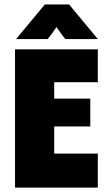

<svg xmlns="http://www.w3.org/2000/svg" viewBox="-20 -848 493 868"><path d="M47.9 0V-625H422.2V-476.4H225V-402.1H388.2V-276.4H225V-153.5H422.2V0ZM52.8 -671.5 182.6 -827.8H292.4L422.2 -671.5H275.7Q265.3 -683.3 254.9 -697.6Q244.4 -711.8 235.4 -725.7Q226.4 -711.8 216 -697.6Q205.6 -683.3 195.1 -671.5Z"/></svg>

Font: Afacad Flux Black
Style: Regular
Weight: 900
Designer: Kristian Moeller
Foundry: Dicotype
Version: Version 1.100